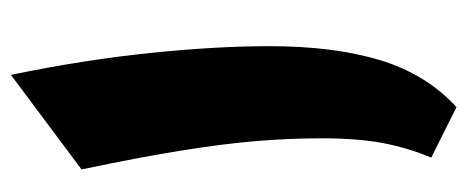

<svg xmlns="http://www.w3.org/2000/svg" viewBox="-270 -572 850 349"><g transform="rotate(-90 154.5 -398.0)"><path d="M192.4 -802.7Q219.7 -670.4 232.2 -549.8Q244.6 -429.2 244.6 -333Q244.6 -215.8 219.2 -131.8Q193.8 -47.9 133.8 7.3L42 -38.6Q59.6 -80.6 68.4 -126.2Q77.1 -171.9 77.1 -238.3Q77.1 -294.4 72.3 -354.2Q67.4 -414.1 55.2 -490.7Q43 -567.4 20.5 -674.3Z"/></g></svg>

Font: Pinar DS4 ExtraBold
Style: Regular
Weight: 800
Designer: Amin Abedi
Version: Version 3.000